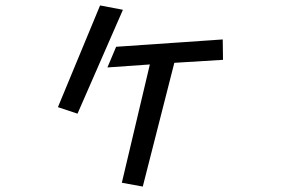

<svg xmlns="http://www.w3.org/2000/svg" viewBox="-20 -625 1040 706"><path d="M348 -605 432 -589 265 -207 193 -231ZM531 -388 375 -377 407 -453 799 -480 800 -405 621 -394 505 61 428 47Z"/></svg>

Font: Moralerspace Krypton JPDOC
Style: Regular
Weight: 400
Version: v0.0.6; ttfautohint (v1.8.4.7-5d5b-dirty) -l 6 -r 45 -G 200 